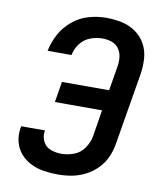

<svg xmlns="http://www.w3.org/2000/svg" viewBox="-84 -810 744 886"><g transform="rotate(10 288.0 -367.5)"><path d="M248 8Q280 8 312.5 2Q345 -4 375.5 -19.5Q406 -35 430.5 -60Q455 -85 468.5 -116Q482 -147 487 -179L543 -514Q549 -552 546.5 -588.5Q544 -625 527 -656Q510 -687 480.5 -707.5Q451 -728 415.5 -735.5Q380 -743 342 -743Q302 -743 261 -731.5Q220 -720 185.5 -691.5Q151 -663 130.5 -625Q110 -587 102 -546H214Q219 -575 238 -600Q257 -625 285.5 -635.5Q314 -646 342 -646Q365 -646 385.5 -639Q406 -632 418.5 -614.5Q431 -597 433.5 -574.5Q436 -552 432 -530L413 -416H192L176 -319H397L377 -195Q372 -166 354 -139Q336 -112 306.5 -100.5Q277 -89 248 -89Q221 -89 197 -97.5Q173 -106 161 -129Q149 -152 153 -178L154 -182H42Q41 -178 41 -174Q35 -140 43 -108.5Q51 -77 71.5 -53.5Q92 -30 120.5 -16Q149 -2 181.5 3Q214 8 248 8Z"/></g></svg>

Font: Iosevka Sparkle SmBdObl
Style: Regular
Weight: 600
Italic angle: -9°
Designer: Belleve Invis
Foundry: Belleve Invis
Version: Version 4.5.0; ttfautohint (v1.8.3)